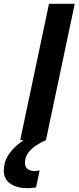

<svg xmlns="http://www.w3.org/2000/svg" viewBox="-71 -735 412 1007"><path d="M35 0 186 -715H321L170 0ZM137 159 118 248Q106 250 95 251Q84 252 73 252Q18 252 -16.5 228.5Q-51 205 -51 159Q-51 118 -31 84.5Q-11 51 21.5 24Q54 -3 89 -22L170 0Q148 9 122 25.5Q96 42 78 65Q60 88 60 119Q60 140 73.5 151Q87 162 108 162Q119 162 137 159Z"/></svg>

Font: Wix Madefor Text
Style: Bold Italic
Weight: 700
Italic angle: -12°
Designer: Dalton Maag Ltd
Foundry: Dalton Maag Ltd
Version: Version 3.100